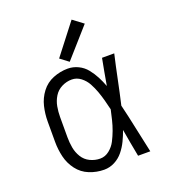

<svg xmlns="http://www.w3.org/2000/svg" viewBox="-140 -866 857 975"><g transform="rotate(-20 288.0 -378.5)"><path d="M256 8Q286 8 313 -6Q340 -20 359 -43.5Q378 -67 391 -94Q404 -121 414 -149Q420 -112 427 -74.5Q434 -37 441 0H507Q492 -67 478 -134.5Q464 -202 448 -268Q463 -333 476.5 -399Q490 -465 505 -530H439Q432 -494 425.5 -458Q419 -422 413 -387Q403 -414 389.5 -440Q376 -466 357.5 -489Q339 -512 312 -525Q285 -538 256 -538Q215 -538 176.5 -522.5Q138 -507 113 -474Q88 -441 78.5 -401Q69 -361 69 -320V-210Q69 -169 78.5 -129Q88 -89 113 -56Q138 -23 176.5 -7.5Q215 8 256 8ZM256 -52Q228 -52 202 -64.5Q176 -77 161 -101.5Q146 -126 141 -154Q136 -182 136 -210V-320Q136 -348 141 -376Q146 -404 161 -428.5Q176 -453 202 -466Q228 -479 256 -479Q283 -479 305 -462Q327 -445 340 -421Q353 -397 362 -372Q371 -347 378 -321Q385 -295 391 -269Q385 -242 378.5 -215Q372 -188 362.5 -162.5Q353 -137 340.5 -112.5Q328 -88 305.5 -70Q283 -52 256 -52ZM278 -567 416 -723 360 -765 233 -601Z"/></g></svg>

Font: Iosevka Sparkle Light
Style: Regular
Weight: 300
Designer: Belleve Invis
Foundry: Belleve Invis
Version: Version 4.5.0; ttfautohint (v1.8.3)